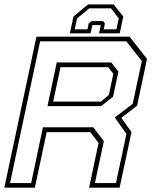

<svg xmlns="http://www.w3.org/2000/svg" viewBox="-32 -870 706 890"><path d="M-12 0 137 -700H568.5L649.5 -597L603.5 -380L530.5 -324L577.5 -257.5L522.5 0H381L425 -207.5L386 -257.5H184.5L129.5 0ZM14.5 -21.5H112.5L167 -280H400L449.5 -216L408 -21.5H505.5L554 -249L500 -325.5L583 -388.5L625.5 -587L553.5 -678.5H154ZM214.5 -399H435.5L472.5 -430L493.5 -528L469.5 -558.5H248.5ZM188 -378 231 -580.5H483.5L517 -538L492 -421.5L436.5 -378ZM495 -849.5 539.5 -793.5 523 -715.5H427L435 -753.5H396L388 -715.5H292L308.5 -793.5L376 -849.5ZM482.5 -831.5H382L325 -784.5L314.5 -734H373.5L379 -761L393 -772.5H446L454.5 -761L448.5 -734H507.5L518.5 -784.5Z"/></svg>

Font: Tourney ExtraLight
Style: Italic
Weight: 250
Italic angle: -12°
Version: Version 1.015